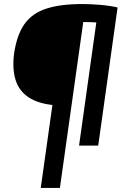

<svg xmlns="http://www.w3.org/2000/svg" viewBox="-20 -722 633 952"><path d="M388 -702Q427 -702 476 -698Q525 -694 563 -685L550 -602Q526 -607 495 -609Q464 -611 434 -612Q404 -613 383 -613L254 -200Q171 -207 122.5 -239Q74 -271 57 -326.5Q40 -382 50 -458Q64 -550 101.5 -603Q139 -656 209 -679Q279 -702 388 -702ZM403 -685 277 210H182L308 -685ZM563 -685 467 0H372L468 -685Z"/></svg>

Font: Exo 2
Style: Bold Italic
Weight: 700
Italic angle: -8°
Designer: Natanael Gama
Foundry: Natanael Gama
Version: Version 2.010